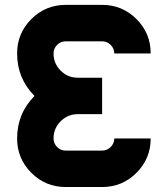

<svg xmlns="http://www.w3.org/2000/svg" viewBox="-20 -752 675 772"><path d="M390.6 0H244.1Q163.1 0 106 -57.1Q48.8 -114.3 48.8 -195.3Q48.8 -295.4 118.7 -366.2Q48.8 -437 48.8 -537.1Q48.8 -618.2 106 -675.3Q163.1 -732.4 244.1 -732.4H390.6Q471.7 -732.4 528.8 -675.3Q585.9 -618.2 585.9 -537.1H439.5Q439.5 -557.1 425 -571.5Q410.6 -585.9 390.6 -585.9H244.1Q224.1 -585.9 209.7 -571.5Q195.3 -557.1 195.3 -537.1Q195.3 -496.6 223.9 -468Q252.4 -439.5 293 -439.5H390.6V-293H293Q252.4 -293 223.9 -264.4Q195.3 -235.8 195.3 -195.3Q195.3 -175.3 209.7 -160.9Q224.1 -146.5 244.1 -146.5H390.6Q410.6 -146.5 425 -160.9Q439.5 -175.3 439.5 -195.3H585.9Q585.9 -114.3 528.8 -57.1Q471.7 0 390.6 0Z"/></svg>

Font: Audex
Style: Regular
Weight: 400
Designer: GGBotNet
Foundry: GGBotNet
Version: 1.00